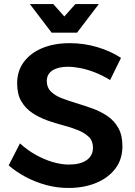

<svg xmlns="http://www.w3.org/2000/svg" viewBox="-20 -924 668 952"><path d="M526 -527Q489 -550 450.5 -565Q412 -580 378 -586.5Q344 -593 316 -593Q269 -593 240.5 -575Q212 -557 212 -522Q212 -490 232.5 -470Q253 -450 286.5 -437Q320 -424 360 -412Q400 -400 440 -385.5Q480 -371 513.5 -348Q547 -325 567 -289Q587 -253 587 -199Q587 -134 552 -88Q517 -42 456.5 -17Q396 8 319 8Q263 8 209.5 -6.5Q156 -21 108.5 -46Q61 -71 23 -104L79 -213Q115 -180 157 -156.5Q199 -133 241.5 -120.5Q284 -108 321 -108Q378 -108 409.5 -130Q441 -152 441 -192Q441 -225 420.5 -245Q400 -265 367 -278.5Q334 -292 293.5 -302.5Q253 -313 213 -327.5Q173 -342 139.5 -364.5Q106 -387 85.5 -422Q65 -457 65 -511Q65 -572 98 -616.5Q131 -661 189.5 -685.5Q248 -710 327 -710Q397 -710 463.5 -690Q530 -670 580 -637ZM362 -762H236L128 -904H244L336 -801H262L354 -904H470Z"/></svg>

Font: Alexandria Medium
Style: Regular
Weight: 500
Designer: Mohamed Gaber
Foundry: Kief Type Foundry
Version: Version 5.100